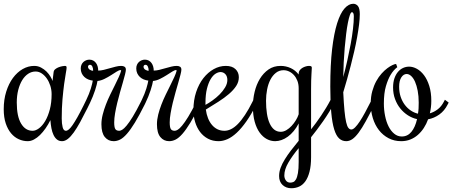

<svg xmlns="http://www.w3.org/2000/svg" viewBox="-32 -750 2404 1020"><path d="M295.9 -121.1Q295.9 -93.3 300.8 -74.2Q305.7 -55.2 317.9 -55.2Q325.2 -55.2 333.7 -62.3Q342.3 -69.3 353.5 -85.4Q364.7 -101.6 379.2 -127.2Q393.6 -152.8 412.1 -189.9L426.8 -220.2L446.8 -205.1L432.1 -174.8Q411.6 -133.8 393.8 -101.3Q376 -68.8 359.9 -46.4Q343.8 -23.9 328.4 -12Q313 0 297.9 0Q281.7 0 270.8 -8.8Q259.8 -17.6 252.4 -33Q245.1 -48.3 241.2 -68.6Q237.3 -88.9 235.8 -111.8Q224.1 -88.4 210 -68.1Q195.8 -47.9 180.4 -32.7Q165 -17.6 148.4 -8.8Q131.8 0 115.2 0Q90.8 0 67.9 -10.3Q44.9 -20.5 27.1 -41.5Q9.3 -62.5 -1.5 -94.5Q-12.2 -126.5 -12.2 -169.9Q-12.2 -220.7 1 -262.9Q14.2 -305.2 36.6 -335.7Q59.1 -366.2 88.4 -383.1Q117.7 -399.9 149.9 -399.9Q169.4 -399.9 186 -391.1Q202.6 -382.3 215.1 -369.9Q227.5 -357.4 235.8 -343.5Q244.1 -329.6 247.1 -319.8L252.9 -367.2Q253.9 -376.5 262 -382.8Q270 -389.2 279.8 -392.8Q289.6 -396.5 298.8 -398.2Q308.1 -399.9 312 -399.9Q317.9 -399.9 319.8 -397.9Q321.8 -396 321.8 -390.1Q321.8 -382.8 317.6 -360.6Q313.5 -338.4 308.8 -304Q304.2 -269.5 300 -223.1Q295.9 -176.8 295.9 -121.1ZM242.2 -250Q242.2 -272.5 235.4 -294.2Q228.5 -315.9 216.8 -332.8Q205.1 -349.6 189.7 -359.9Q174.3 -370.1 157.2 -370.1Q136.2 -370.1 117.9 -358.2Q99.6 -346.2 86.2 -324.5Q72.8 -302.7 64.9 -272.2Q57.1 -241.7 57.1 -205.1Q57.1 -131.8 80.1 -93.5Q103 -55.2 141.1 -55.2Q157.7 -55.2 175.5 -68.6Q193.4 -82 208.3 -107.2Q223.1 -132.3 232.7 -168.5Q242.2 -204.6 242.2 -250Z M421.9 -210 426.8 -220.2Q434.1 -234.9 440.2 -250.5Q446.3 -266.1 450.7 -280Q455.1 -293.9 457.5 -304.9Q460 -315.9 460.9 -321.8Q448.2 -323.2 436.5 -328.1Q424.8 -333 416 -341.3Q407.2 -349.6 402.1 -360.8Q397 -372.1 397 -386.2Q397 -397.5 400.9 -406.2Q404.8 -415 411.4 -420.9Q418 -426.8 426 -429.9Q434.1 -433.1 442.9 -433.1Q454.6 -433.1 463.4 -428.2Q472.2 -423.3 478 -415.3Q483.9 -407.2 486.8 -396.7Q489.7 -386.2 489.7 -375Q503.4 -375 519.3 -378.9Q535.2 -382.8 551.3 -387.5Q567.4 -392.1 583 -396Q598.6 -399.9 611.8 -399.9Q623 -399.9 629.9 -395.3Q636.7 -390.6 636.7 -379.9Q636.7 -372.1 632.1 -354Q627.4 -335.9 620.6 -312Q613.8 -288.1 605.7 -260Q597.7 -231.9 590.8 -203.4Q584 -174.8 579.3 -147.9Q574.7 -121.1 574.7 -100.1Q574.7 -73.7 580.6 -64.5Q586.4 -55.2 601.6 -55.2Q607.9 -55.2 617.4 -60.8Q627 -66.4 640.6 -82.8Q654.3 -99.1 673.1 -129.6Q691.9 -160.2 716.8 -210L721.7 -220.2L741.7 -205.1L736.8 -194.8Q707.5 -136.2 684.6 -98.6Q661.6 -61 642.3 -39.1Q623 -17.1 606 -8.5Q588.9 0 571.8 0Q543 0 524.9 -22Q506.8 -43.9 506.8 -89.8Q506.8 -114.7 513.7 -141.6Q520.5 -168.5 530.8 -195.1Q541 -221.7 553.7 -247.6Q566.4 -273.4 577.9 -296.6Q589.4 -319.8 598.6 -339.8Q607.9 -359.9 611.8 -375L608.9 -377.9Q601.1 -377.9 587.9 -369.6Q574.7 -361.3 558.3 -350.8Q542 -340.3 523.4 -331.1Q504.9 -321.8 485.8 -319.8Q484.9 -313 481.7 -299.8Q478.5 -286.6 473.1 -270.5Q467.8 -254.4 460.9 -237.3Q454.1 -220.2 446.8 -205.1L441.9 -194.8ZM445.8 -405.8Q441.4 -405.8 438.5 -402.8Q435.5 -399.9 435.5 -396Q435.5 -390.1 438.5 -386Q441.4 -381.8 445.8 -379.2Q450.2 -376.5 454.8 -375.2Q459.5 -374 462.9 -374Q462.9 -387.7 458.5 -396.7Q454.1 -405.8 445.8 -405.8Z M716.8 -210 721.7 -220.2Q729 -234.9 735.1 -250.5Q741.2 -266.1 745.6 -280Q750 -293.9 752.4 -304.9Q754.9 -315.9 755.9 -321.8Q743.2 -323.2 731.4 -328.1Q719.7 -333 710.9 -341.3Q702.1 -349.6 697 -360.8Q691.9 -372.1 691.9 -386.2Q691.9 -397.5 695.8 -406.2Q699.7 -415 706.3 -420.9Q712.9 -426.8 720.9 -429.9Q729 -433.1 737.8 -433.1Q749.5 -433.1 758.3 -428.2Q767.1 -423.3 772.9 -415.3Q778.8 -407.2 781.7 -396.7Q784.7 -386.2 784.7 -375Q798.3 -375 814.2 -378.9Q830.1 -382.8 846.2 -387.5Q862.3 -392.1 877.9 -396Q893.6 -399.9 906.7 -399.9Q918 -399.9 924.8 -395.3Q931.6 -390.6 931.6 -379.9Q931.6 -372.1 927 -354Q922.4 -335.9 915.5 -312Q908.7 -288.1 900.6 -260Q892.6 -231.9 885.7 -203.4Q878.9 -174.8 874.3 -147.9Q869.6 -121.1 869.6 -100.1Q869.6 -73.7 875.5 -64.5Q881.3 -55.2 896.5 -55.2Q902.8 -55.2 912.4 -60.8Q921.9 -66.4 935.5 -82.8Q949.2 -99.1 968 -129.6Q986.8 -160.2 1011.7 -210L1016.6 -220.2L1036.6 -205.1L1031.7 -194.8Q1002.4 -136.2 979.5 -98.6Q956.5 -61 937.3 -39.1Q918 -17.1 900.9 -8.5Q883.8 0 866.7 0Q837.9 0 819.8 -22Q801.8 -43.9 801.8 -89.8Q801.8 -114.7 808.6 -141.6Q815.4 -168.5 825.7 -195.1Q835.9 -221.7 848.6 -247.6Q861.3 -273.4 872.8 -296.6Q884.3 -319.8 893.6 -339.8Q902.8 -359.9 906.7 -375L903.8 -377.9Q896 -377.9 882.8 -369.6Q869.6 -361.3 853.3 -350.8Q836.9 -340.3 818.4 -331.1Q799.8 -321.8 780.8 -319.8Q779.8 -313 776.6 -299.8Q773.4 -286.6 768.1 -270.5Q762.7 -254.4 755.9 -237.3Q749 -220.2 741.7 -205.1L736.8 -194.8ZM740.7 -405.8Q736.3 -405.8 733.4 -402.8Q730.5 -399.9 730.5 -396Q730.5 -390.1 733.4 -386Q736.3 -381.8 740.7 -379.2Q745.1 -376.5 749.8 -375.2Q754.4 -374 757.8 -374Q757.8 -387.7 753.4 -396.7Q749 -405.8 740.7 -405.8Z M1160.6 -55.2Q1177.7 -55.2 1195.6 -64Q1213.4 -72.8 1231.7 -91.3Q1250 -109.9 1269.5 -139.4Q1289.1 -168.9 1309.6 -210L1314.5 -220.2L1334.5 -205.1L1329.6 -194.8Q1303.2 -142.6 1277.1 -105.5Q1251 -68.4 1225.8 -44.9Q1200.7 -21.5 1176.3 -10.7Q1151.9 0 1129.4 0Q1097.7 0 1072.8 -13.2Q1047.9 -26.4 1030.8 -49.1Q1013.7 -71.8 1004.6 -101.8Q995.6 -131.8 995.6 -165Q995.6 -217.8 1010 -261Q1024.4 -304.2 1048.6 -335Q1072.8 -365.7 1103.5 -382.8Q1134.3 -399.9 1167.5 -399.9Q1201.2 -399.9 1219 -382.8Q1236.8 -365.7 1236.8 -339.8Q1236.8 -314.9 1222.7 -293.2Q1208.5 -271.5 1184.3 -250.7Q1160.2 -230 1128.4 -209.7Q1096.7 -189.5 1061.5 -168Q1064.9 -142.6 1073.2 -121.8Q1081.5 -101.1 1094.2 -86.2Q1106.9 -71.3 1123.5 -63.2Q1140.1 -55.2 1160.6 -55.2ZM1175.8 -325.2Q1175.8 -344.7 1165.3 -356Q1154.8 -367.2 1139.6 -367.2Q1127 -367.2 1112.8 -358.2Q1098.6 -349.1 1086.9 -329.3Q1075.2 -309.6 1067.4 -278.8Q1059.6 -248 1059.6 -204.1V-192.9Q1076.2 -201.7 1096.4 -216.1Q1116.7 -230.5 1134.3 -248Q1151.9 -265.6 1163.8 -285.4Q1175.8 -305.2 1175.8 -325.2Z M1450.7 185.1Q1450.7 163.6 1458.7 141.6Q1466.8 119.6 1481 96.7Q1495.1 73.7 1513.9 49.1Q1532.7 24.4 1554.7 -2V-94.2Q1543 -71.3 1528.3 -53.7Q1513.7 -36.1 1497.3 -24.2Q1481 -12.2 1463.6 -6.1Q1446.3 0 1429.7 0Q1406.7 0 1385.5 -11.2Q1364.3 -22.5 1347.7 -45.2Q1331.1 -67.9 1321.3 -102.5Q1311.5 -137.2 1311.5 -184.1Q1311.5 -223.6 1320.8 -262.2Q1330.1 -300.8 1348.6 -331.3Q1367.2 -361.8 1394.5 -380.9Q1421.9 -399.9 1458.5 -399.9Q1487.3 -399.9 1512.5 -388.2Q1537.6 -376.5 1554.7 -354V-359.9Q1554.7 -369.1 1560.3 -376.7Q1565.9 -384.3 1574.5 -389.4Q1583 -394.5 1592.5 -397.2Q1602.1 -399.9 1609.4 -399.9Q1617.7 -399.9 1621.1 -397.7Q1624.5 -395.5 1624.5 -390.1Q1624.5 -382.3 1622.6 -355Q1620.6 -327.6 1620.6 -274.9V-63Q1632.8 -78.1 1646.5 -96.7Q1660.2 -115.2 1673.8 -135.5Q1687.5 -155.8 1700.4 -177.2Q1713.4 -198.7 1724.6 -220.2L1729.5 -230L1749.5 -214.8L1744.6 -205.1Q1732.9 -181.6 1717.5 -156.5Q1702.1 -131.3 1685.3 -107.2Q1668.5 -83 1651.6 -60.8Q1634.8 -38.6 1620.6 -21V85Q1620.6 129.9 1612.5 161.4Q1604.5 192.9 1590.6 212.6Q1576.7 232.4 1557.4 241.2Q1538.1 250 1515.6 250Q1487.8 250 1469.2 232.7Q1450.7 215.3 1450.7 185.1ZM1459.5 -49.8Q1474.6 -49.8 1489.5 -58.6Q1504.4 -67.4 1517.1 -81.1Q1529.8 -94.7 1539.8 -111.1Q1549.8 -127.4 1554.7 -143.1V-280.8Q1554.7 -302.7 1547.9 -320.6Q1541 -338.4 1529.8 -350.8Q1518.6 -363.3 1504.2 -370.1Q1489.7 -377 1474.6 -377Q1451.2 -377 1433.6 -363Q1416 -349.1 1404.3 -326.4Q1392.6 -303.7 1387 -274.4Q1381.3 -245.1 1381.3 -214.8Q1381.3 -177.2 1386 -147Q1390.6 -116.7 1400.4 -95Q1410.2 -73.2 1424.8 -61.5Q1439.5 -49.8 1459.5 -49.8ZM1510.3 220.2Q1518.1 220.2 1526.1 217Q1534.2 213.9 1540.5 202.6Q1546.9 191.4 1550.8 169.4Q1554.7 147.5 1554.7 109.9V37.1Q1521 77.6 1499.8 114Q1478.5 150.4 1478.5 182.1Q1478.5 197.3 1486.8 208.7Q1495.1 220.2 1510.3 220.2Z M1834.5 -62Q1843.3 -62 1854.7 -73.5Q1866.2 -85 1879.4 -105Q1892.6 -125 1907.2 -151.9Q1921.9 -178.7 1937.5 -210L1942.4 -220.2L1962.4 -205.1L1957.5 -194.8Q1931.6 -143.1 1911.4 -106.2Q1891.1 -69.3 1873.5 -45.7Q1856 -22 1840.1 -11Q1824.2 0 1807.6 0Q1785.6 0 1769.8 -14.4Q1753.9 -28.8 1743.4 -62.7Q1732.9 -96.7 1727.8 -152.3Q1722.7 -208 1722.7 -290Q1722.7 -406.2 1732.4 -489.5Q1742.2 -572.8 1759 -626.2Q1775.9 -679.7 1798.1 -704.8Q1820.3 -730 1844.7 -730Q1859.4 -730 1869.4 -718Q1879.4 -706.1 1879.4 -674.8Q1879.4 -650.4 1875.5 -619.1Q1871.6 -587.9 1865.2 -552.2Q1858.9 -516.6 1850.1 -478.3Q1841.3 -439.9 1831.5 -402.1Q1821.8 -364.3 1811.5 -327.9Q1801.3 -291.5 1791.5 -259.8Q1794.4 -199.7 1798.1 -161.4Q1801.8 -123 1806.9 -101.1Q1812 -79.1 1818.8 -70.6Q1825.7 -62 1834.5 -62ZM1847.7 -663.1Q1847.7 -673.3 1845.2 -679.2Q1842.8 -685.1 1837.4 -685.1Q1832 -685.1 1826.7 -669.9Q1821.3 -654.8 1816.2 -628.9Q1811 -603 1806.9 -568.8Q1802.7 -534.7 1799.3 -496.3Q1795.9 -458 1793.9 -418Q1792 -377.9 1791.5 -340.8Q1803.2 -383.8 1813.2 -429Q1823.2 -474.1 1831.1 -516.6Q1838.9 -559.1 1843.3 -596.9Q1847.7 -634.8 1847.7 -663.1Z M2351.6 -205.1 2346.2 -194.8Q2329.6 -161.6 2302 -141.8Q2274.4 -122.1 2242.2 -116.2Q2233.4 -91.3 2219.5 -70.1Q2205.6 -48.8 2187.7 -33.2Q2169.9 -17.6 2147.7 -8.8Q2125.5 0 2099.6 0Q2062 0 2032 -15.9Q2002 -31.7 1981 -58.8Q1960 -85.9 1948.7 -122.3Q1937.5 -158.7 1937.5 -200.2Q1937.5 -236.3 1945.8 -265.9Q1954.1 -295.4 1966.8 -318.6Q1979.5 -341.8 1995.1 -359.1Q2010.7 -376.5 2025.9 -387.7Q2041 -398.9 2053.5 -404.5Q2065.9 -410.2 2072.3 -410.2L2078.6 -393.1Q2058.6 -378.4 2043 -352.1Q2029.3 -329.6 2018.3 -292.5Q2007.3 -255.4 2007.3 -200.2Q2007.3 -166.5 2013.7 -134.8Q2020 -103 2032.2 -78.6Q2044.4 -54.2 2062.3 -39.6Q2080.1 -24.9 2102.5 -24.9Q2133.3 -24.9 2153.6 -49.6Q2173.8 -74.2 2183.6 -117.2Q2158.2 -122.6 2135.3 -137.2Q2112.3 -151.9 2094.7 -173.6Q2077.1 -195.3 2066.7 -223.6Q2056.2 -252 2056.2 -285.2Q2056.2 -312.5 2063.2 -333.3Q2070.3 -354 2082 -367.9Q2093.8 -381.8 2109.1 -388.9Q2124.5 -396 2141.6 -396Q2161.6 -396 2182.6 -384.5Q2203.6 -373 2220.7 -350.3Q2237.8 -327.6 2248.5 -293.5Q2259.3 -259.3 2259.3 -213.9Q2259.3 -196.8 2257.3 -180.2Q2255.4 -163.6 2251.5 -147.9Q2274.9 -154.8 2294.2 -169.9Q2313.5 -185.1 2326.2 -210L2331.5 -220.2ZM2088.4 -289.1Q2088.4 -260.3 2096.4 -236.1Q2104.5 -211.9 2118.2 -193.6Q2131.8 -175.3 2149.9 -163.1Q2168 -150.9 2188.5 -146Q2190.9 -159.7 2191.7 -174.6Q2192.4 -189.5 2192.4 -205.1Q2192.4 -239.7 2187 -267.8Q2181.6 -295.9 2172.9 -315.7Q2164.1 -335.4 2152.3 -346.2Q2140.6 -356.9 2128.4 -356.9Q2111.8 -356.9 2100.1 -339.1Q2088.4 -321.3 2088.4 -289.1Z"/></svg>

Font: Rochester
Style: Regular
Weight: 400
Version: Version 1.006